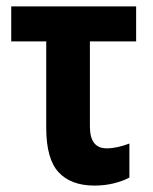

<svg xmlns="http://www.w3.org/2000/svg" viewBox="-20 -567 476 598"><path d="M274 11Q201 11 162.5 -30.5Q124 -72 124 -169V-438H15V-547H404V-438H260V-173Q260 -105 312 -105Q329 -105 347 -109Q365 -113 383 -120V-14Q363 -3 334.5 4Q306 11 274 11Z"/></svg>

Font: Noto Sans Condensed
Style: Bold
Weight: 700
Width: 3
Designer: Monotype Design Team
Foundry: Monotype Imaging Inc.
Version: Version 2.013; ttfautohint (v1.8.4.7-5d5b)